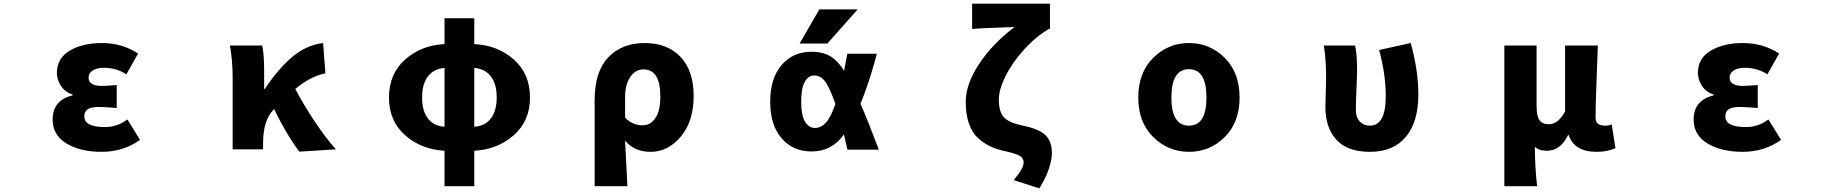

<svg xmlns="http://www.w3.org/2000/svg" viewBox="-20 -819 10040 1053"><path d="M537.1 13.7Q420.9 13.7 344.7 -32.2Q268.6 -78.1 268.6 -163.1Q268.6 -269.5 377.9 -295.9V-300.8Q336.9 -313.5 314.5 -347.7Q292 -381.8 292 -418.9Q292 -500 362.8 -541.5Q433.6 -583 539.1 -583Q649.4 -583 737.3 -525.4L672.9 -411.1Q618.2 -447.3 549.8 -447.3Q511.7 -447.3 488.8 -432.6Q465.8 -418 465.8 -393.6Q465.8 -347.7 539.1 -347.7Q554.7 -347.7 620.1 -352.5V-226.6Q609.4 -227.5 588.9 -229Q568.4 -230.5 551.8 -231.4Q535.2 -232.4 521.5 -232.4Q480.5 -232.4 461.4 -220.2Q442.4 -208 442.4 -180.7Q442.4 -122.1 555.7 -122.1Q624 -122.1 678.7 -164.1L748 -51.8Q656.2 13.7 537.1 13.7Z M1822.3 0 1622.1 12.7Q1550.8 -81.1 1483.4 -220.7L1481.4 -218.8Q1422.9 -160.2 1422.9 -35.2V0H1255.9V-391.6Q1255.9 -486.3 1241.2 -569.3H1418Q1428.7 -524.4 1428.7 -426.8V-331.1H1432.6Q1503.9 -439.5 1581.1 -505.4Q1658.2 -571.3 1752 -583L1764.6 -417Q1680.7 -399.4 1599.6 -331.1Q1644.5 -245.1 1706.1 -152.8Q1767.6 -60.5 1822.3 0Z M2581.1 -446.3V-124Q2638.7 -127 2671.4 -168.5Q2704.1 -210 2704.1 -284.2Q2704.1 -359.4 2671.4 -400.9Q2638.7 -442.4 2581.1 -446.3ZM2418 -124V-446.3Q2360.4 -442.4 2327.6 -400.9Q2294.9 -359.4 2294.9 -284.2Q2294.9 -210 2327.6 -168.5Q2360.4 -127 2418 -124ZM2581.1 -718.8V-577.1Q2709 -571.3 2797.9 -492.7Q2886.7 -414.1 2886.7 -284.2Q2886.7 -155.3 2797.4 -77.1Q2708 1 2581.1 7.8V202.1H2418V7.8Q2291 1 2202.1 -77.1Q2113.3 -155.3 2113.3 -284.2Q2113.3 -414.1 2202.1 -492.7Q2291 -571.3 2418 -577.1V-718.8Z M3241.2 202.1V-269.5Q3241.2 -425.8 3315.9 -504.4Q3390.6 -583 3515.6 -583Q3640.6 -583 3712.4 -506.8Q3784.2 -430.7 3784.2 -293.9Q3784.2 -153.3 3713.9 -69.8Q3643.6 13.7 3547.9 13.7Q3459 13.7 3408.2 -47.9Q3413.1 38.1 3420.9 202.1ZM3504.9 -131.8Q3546.9 -131.8 3574.2 -170.9Q3601.6 -210 3601.6 -291Q3601.6 -438.5 3508.8 -438.5Q3464.8 -438.5 3436.5 -396.5Q3408.2 -354.5 3408.2 -287.1V-173.8Q3448.2 -131.8 3504.9 -131.8Z M4561.5 -248Q4529.3 -342.8 4503.9 -374Q4478.5 -405.3 4445.8 -405.3Q4413.1 -405.3 4393.6 -370.1Q4374 -335 4374 -260.7Q4374 -186.5 4395 -151.9Q4416 -117.2 4449.2 -117.2Q4482.4 -117.2 4508.8 -145.5Q4535.2 -173.8 4561.5 -248ZM4699.2 -250Q4740.2 -157.2 4799.8 2H4627.9Q4623 -19.5 4608.4 -81.1Q4541 11.7 4431.6 11.7Q4329.1 11.7 4266.6 -60.5Q4204.1 -132.8 4204.1 -261.2Q4204.1 -389.6 4266.6 -462.4Q4329.1 -535.2 4431.6 -535.2Q4491.2 -535.2 4532.7 -511.2Q4574.2 -487.3 4609.4 -430.7Q4615.2 -459 4627 -524.4H4789.1Q4747.1 -365.2 4699.2 -250ZM4473.6 -767.6H4683.6L4517.6 -580.1H4365.2Z M5679.7 213.9 5540 168.9Q5543 165 5550.3 155.3Q5557.6 145.5 5560.1 142.6Q5562.5 139.6 5568.4 131.3Q5574.2 123 5576.2 119.6Q5578.1 116.2 5582 109.9Q5585.9 103.5 5587.4 99.6Q5588.9 95.7 5590.8 90.3Q5592.8 85 5593.3 80.1Q5593.8 75.2 5593.8 70.3Q5593.8 47.9 5571.8 35.2Q5549.8 22.5 5486.3 8.8Q5442.4 -1 5408.2 -17.6Q5374 -34.2 5342.3 -63.5Q5310.5 -92.8 5293.5 -143.1Q5276.4 -193.4 5276.4 -260.7Q5276.4 -356.4 5348.6 -466.8Q5420.9 -577.1 5543.9 -670.9Q5533.2 -669.9 5442.9 -667Q5352.5 -664.1 5311.5 -660.2V-798.8H5738.3V-660.2H5732.4Q5659.2 -617.2 5594.7 -545.4Q5530.3 -473.6 5494.1 -400.4Q5458 -327.1 5458 -272.5Q5458 -206.1 5485.8 -175.8Q5513.7 -145.5 5589.8 -129.9Q5677.7 -112.3 5713.4 -78.1Q5749 -43.9 5749 22.5Q5749 56.6 5731.4 109.4Q5713.9 162.1 5679.7 213.9Z M6222.7 -284.2Q6222.7 -420.9 6304.7 -502Q6386.7 -583 6501 -583Q6615.2 -583 6696.8 -502Q6778.3 -420.9 6778.3 -284.2Q6778.3 -148.4 6696.8 -67.4Q6615.2 13.7 6501 13.7Q6386.7 13.7 6304.7 -67.4Q6222.7 -148.4 6222.7 -284.2ZM6501 -129.9Q6596.7 -129.9 6596.7 -284.2Q6596.7 -439.5 6501 -439.5Q6404.3 -439.5 6404.3 -284.2Q6404.3 -129.9 6501 -129.9Z M7493.2 13.7Q7369.1 13.7 7309.1 -52.7Q7249 -119.1 7249 -231.4Q7249 -257.8 7251 -311.5Q7252.9 -365.2 7252.9 -391.6Q7252.9 -494.1 7240.2 -569.3H7412.1Q7422.9 -521.5 7422.9 -426.8Q7422.9 -409.2 7419.4 -333.5Q7416 -257.8 7416 -215.8Q7416 -175.8 7437.5 -152.8Q7459 -129.9 7493.2 -129.9Q7580.1 -129.9 7580.1 -292Q7580.1 -409.2 7543.9 -544.9L7716.8 -583Q7758.8 -432.6 7758.8 -299.8Q7758.8 -151.4 7690.4 -68.8Q7622.1 13.7 7493.2 13.7Z M8230.5 202.1V-569.3H8407.2V-239.3Q8407.2 -182.6 8422.9 -160.2Q8438.5 -137.7 8473.6 -137.7Q8526.4 -137.7 8563.5 -208V-569.3H8743.2Q8742.2 -539.1 8736.3 -384.8Q8730.5 -230.5 8730.5 -177.7Q8730.5 -151.4 8743.7 -140.6Q8756.8 -129.9 8783.2 -129.9Q8802.7 -129.9 8819.3 -136.7L8839.8 -5.9Q8793.9 13.7 8737.3 13.7Q8613.3 13.7 8583 -79.1H8580.1Q8539.1 7.8 8462.9 7.8Q8418.9 7.8 8397.5 -14.6Q8398.4 101.6 8410.2 202.1Z M9537.1 13.7Q9420.9 13.7 9344.7 -32.2Q9268.6 -78.1 9268.6 -163.1Q9268.6 -269.5 9377.9 -295.9V-300.8Q9336.9 -313.5 9314.5 -347.7Q9292 -381.8 9292 -418.9Q9292 -500 9362.8 -541.5Q9433.6 -583 9539.1 -583Q9649.4 -583 9737.3 -525.4L9672.9 -411.1Q9618.2 -447.3 9549.8 -447.3Q9511.7 -447.3 9488.8 -432.6Q9465.8 -418 9465.8 -393.6Q9465.8 -347.7 9539.1 -347.7Q9554.7 -347.7 9620.1 -352.5V-226.6Q9609.4 -227.5 9588.9 -229Q9568.4 -230.5 9551.8 -231.4Q9535.2 -232.4 9521.5 -232.4Q9480.5 -232.4 9461.4 -220.2Q9442.4 -208 9442.4 -180.7Q9442.4 -122.1 9555.7 -122.1Q9624 -122.1 9678.7 -164.1L9748 -51.8Q9656.2 13.7 9537.1 13.7Z"/></svg>

Font: GenEi Gothic M Heavy
Style: Regular
Weight: 800
Designer: o_tamon (Modified); [Source Han Sans]
Ryoko NISHIZUKA  (kana & ideographs); Paul D. Hunt (Latin, Greek & Cyrillic); Wenl
Version: Version 1.1a;Original Version 1.004